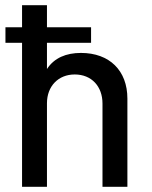

<svg xmlns="http://www.w3.org/2000/svg" viewBox="-20 -720 584 740"><path d="M292 -516C235 -516 189 -497 161 -454V-555H331V-615H161V-700H65V-615H1V-555H65V0H161V-322C161 -388 205 -433 268 -433C333 -433 375 -387 375 -321V0H471V-340C471 -448 402 -516 292 -516Z"/></svg>

Font: Arthouse Owned Medium
Style: Regular
Weight: 500
Designer: Jeremy Tribby
Foundry: Tribby Type
Version: Version 1.000;PS 001.000;hotconv 1.0.88;makeotf.lib2.5.64775